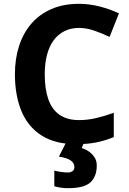

<svg xmlns="http://www.w3.org/2000/svg" viewBox="-20 -744 677 1004"><path d="M393 -598Q350 -598 316.5 -581Q283 -564 260 -532.5Q237 -501 225.5 -456Q214 -411 214 -355Q214 -279 232.5 -225.5Q251 -172 291 -144Q331 -116 393 -116Q437 -116 480.5 -126Q524 -136 575 -154V-27Q528 -8 482 1Q436 10 379 10Q269 10 197.5 -35.5Q126 -81 92 -163.5Q58 -246 58 -356Q58 -437 80 -504.5Q102 -572 144.5 -621Q187 -670 249.5 -697Q312 -724 393 -724Q446 -724 499.5 -710.5Q553 -697 602 -674L553 -551Q513 -570 472.5 -584Q432 -598 393 -598ZM486 122Q486 178 453.5 209Q421 240 335 240Q313 240 295.5 237Q278 234 264 230V148Q278 152 298.5 155Q319 158 334 158Q348 158 358.5 151.5Q369 145 369 128Q369 110 351 96Q333 82 288 75L326 0H420L407 30Q427 36 445 48.5Q463 61 474.5 79Q486 97 486 122Z"/></svg>

Font: Noto Sans Armenian
Style: Regular
Weight: 400
Designer: Monotype Design Team
Foundry: Monotype Imaging Inc.
Version: Version 2.007